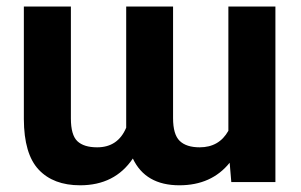

<svg xmlns="http://www.w3.org/2000/svg" viewBox="-20 -548 907 578"><path d="M667.5 -154.3V-528.3H809.1V0H676.3L671.4 -58.1Q616.7 9.8 520 9.8Q418 9.8 379.9 -70.8Q325.7 9.8 221.2 9.8Q140.6 9.8 96.4 -37.4Q52.2 -84.5 51.8 -189.5V-528.3H193.4V-191.4Q193.4 -141.6 212.9 -123Q232.4 -104.5 272.5 -104.5Q335 -104.5 359.9 -163.6V-528.3H501V-192.4Q501 -143.1 521 -123.8Q541 -104.5 581.1 -104.5Q639.6 -104.5 667.5 -154.3Z"/></svg>

Font: Mardoto
Style: Bold
Weight: 700
Designer: Christian Robertson, Vahan Hovhannisyan
Foundry: Google
Version: Version 1.000